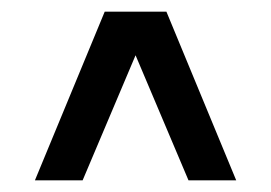

<svg xmlns="http://www.w3.org/2000/svg" viewBox="-20 -693 466 330"><path d="M40 -383 160 -673H266L386 -383H304L213 -598L122 -383Z"/></svg>

Font: Geist
Style: Regular
Weight: 400
Designer: Basement.studio, Andrés Briganti, Mateo Zaragoza
Foundry: Basement.studio, Vercel, Andrés Briganti, Guido Ferreyra, Mateo Zaragoza
Version: Version 1.401